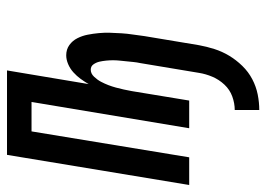

<svg xmlns="http://www.w3.org/2000/svg" viewBox="-134 -434 760 548"><g transform="rotate(-90 246.0 -160.0)"><path d="M206 200V130Q225 130 244.5 123Q264 116 278.5 100.5Q293 85 301 66Q309 47 312 28L340 -140Q342 -149 343 -159Q344 -169 345 -179Q346 -189 347 -198.5Q348 -208 348 -217.5Q348 -227 347 -237Q346 -247 344 -256Q342 -265 336.5 -273Q331 -281 321 -281Q310 -281 301 -271.5Q292 -262 286.5 -251.5Q281 -241 277 -230.5Q273 -220 270 -209Q267 -198 264.5 -186.5Q262 -175 260 -164L233 0H154L229 -450H145L71 0H-8L78 -520H319L280 -287Q287 -299 295 -310Q303 -321 313.5 -330.5Q324 -340 337 -345.5Q350 -351 362 -351Q379 -351 391.5 -342Q404 -333 411 -319Q418 -305 421 -289.5Q424 -274 425.5 -258Q427 -242 426.5 -226Q426 -210 425 -193.5Q424 -177 421.5 -161Q419 -145 417 -128L391 28Q387 50 380 72Q373 94 361 114Q349 134 332 151.5Q315 169 294 180Q273 191 250.5 195.5Q228 200 206 200Z"/></g></svg>

Font: Iosevka SS04 Oblique
Style: Regular
Weight: 400
Italic angle: -9°
Monospace: yes
Designer: Belleve Invis
Foundry: Belleve Invis
Version: Version 19.0.0; ttfautohint (v1.8.4)